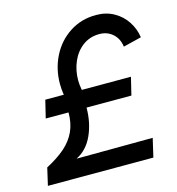

<svg xmlns="http://www.w3.org/2000/svg" viewBox="-105 -795 818 886"><g transform="rotate(-15 303.5 -352.0)"><path d="M34.2 -83Q88.9 -111.8 123.8 -142.3Q158.7 -172.9 176.8 -211.9Q194.8 -251 194.8 -302.7H85.9L106.4 -387.2H194.8Q190.4 -413.6 190.4 -439.9Q190.4 -510.7 220.9 -571.3Q251.5 -631.8 306.9 -668Q362.3 -704.1 433.1 -704.1Q481 -704.1 518.3 -683.1Q555.7 -662.1 578.4 -627.2Q601.1 -592.3 606.9 -551.3L520 -529.8Q514.6 -569.8 488.5 -592.5Q462.4 -615.2 425.3 -615.2Q379.9 -615.2 345.9 -590.1Q312 -564.9 293.9 -523.2Q275.9 -481.4 275.9 -434.1Q275.9 -413.1 280.8 -387.2H515.6L495.1 -302.7H280.8Q280.8 -231 254.2 -171.9Q227.5 -112.8 175.3 -86.9L539.6 -88.9L519 0H15.1Z"/></g></svg>

Font: Acari Sans SemiBold
Style: Italic
Weight: 600
Italic angle: -13°
Designer: Alfredo Marco Pradil and Stefan Peev
Foundry: Hanken Design Co.
Version: Version 1.045;January 11, 2019;FontCreator 11.5.0.2425 64-bi